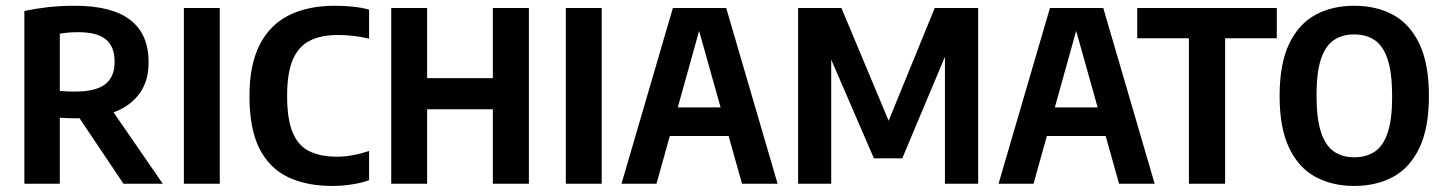

<svg xmlns="http://www.w3.org/2000/svg" viewBox="-20 -622 4896 650"><path d="M62.5 0V-585Q101 -593 143.2 -597.8Q185.5 -602.5 233.5 -602.5Q358 -602.5 420.5 -554.8Q483 -507 483 -412Q483.5 -349.5 453.5 -307Q423.5 -264.5 368.2 -243Q313 -221.5 238.5 -221.5Q224 -221.5 209.5 -222Q195 -222.5 182.5 -223.5V0ZM398 0 214.5 -273.5H342.5L531 0ZM234 -312Q303.5 -312 335.8 -336.5Q368 -361 368 -412.5Q368 -464.5 338.2 -488.8Q308.5 -513 245.5 -513Q227.5 -513 212.5 -511.8Q197.5 -510.5 182.5 -508V-314Q197.5 -313 208.5 -312.5Q219.5 -312 234 -312Z M602.5 0V-595H724V0Z M1105 7.5Q1017.5 7.5 954.8 -22.5Q892 -52.5 858.2 -119.2Q824.5 -186 824.5 -296.5Q824.5 -402.5 859 -470.2Q893.5 -538 958 -570.2Q1022.5 -602.5 1113 -602.5Q1143 -602.5 1173.5 -599.5Q1204 -596.5 1229.5 -589.5V-491Q1202.5 -497.5 1176.8 -500.5Q1151 -503.5 1123.5 -503.5Q1067 -503.5 1028.8 -484.2Q990.5 -465 971.2 -420Q952 -375 952 -297.5Q952 -218 971 -173Q990 -128 1027.8 -109.8Q1065.5 -91.5 1121.5 -91.5Q1146 -91.5 1173.5 -96.5Q1201 -101.5 1229.5 -111V-12Q1205.5 -3 1172.2 2.2Q1139 7.5 1105 7.5Z M1304.5 0V-595H1426V-357.5H1648.5V-595H1770.5V0H1648.5V-252H1426V0Z M1895.5 0V-595H2017V0Z M2084 0 2258 -595H2438.5L2612.5 0H2492L2340 -541.5H2353.5L2202.5 0ZM2187.5 -161.5 2210.5 -258.5H2484.5L2508.5 -161.5Z M2682 0V-595H2828.5L2995 -197.5H2982L3144.5 -595H3291.5V0H3179V-482H3201L3034.5 -86H2938.5L2767.5 -481.5H2794V0Z M3360.5 0 3534.5 -595H3715L3889 0H3768.5L3616.5 -541.5H3630L3479 0ZM3464 -161.5 3487 -258.5H3761L3785 -161.5Z M4005 0V-492.5H3830V-595H4302.5V-492.5H4127.5V0Z M4564.5 7.5Q4489.5 7.5 4432.8 -23.5Q4376 -54.5 4344 -121.8Q4312 -189 4312 -297Q4312 -405.5 4344 -473Q4376 -540.5 4432.8 -571.5Q4489.5 -602.5 4564.5 -602.5Q4640 -602.5 4696.8 -571.5Q4753.5 -540.5 4785.5 -473Q4817.5 -405.5 4817.5 -297Q4817.5 -189 4785.5 -121.8Q4753.5 -54.5 4696.8 -23.5Q4640 7.5 4564.5 7.5ZM4564.5 -89.5Q4605 -89.5 4633.8 -108.5Q4662.5 -127.5 4677.8 -172.5Q4693 -217.5 4693 -295Q4693 -375 4677.8 -421Q4662.5 -467 4633.8 -486.2Q4605 -505.5 4564.5 -505.5Q4524.5 -505.5 4496 -486.5Q4467.5 -467.5 4452.2 -422.5Q4437 -377.5 4437 -300Q4437 -220 4452.2 -174.2Q4467.5 -128.5 4496 -109Q4524.5 -89.5 4564.5 -89.5Z"/></svg>

Font: Encode Sans SC Condensed SemiBold
Style: Regular
Weight: 600
Width: 3
Designer: Multiple Designers
Foundry: Impallari Type
Version: Version 3.002